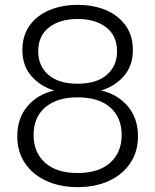

<svg xmlns="http://www.w3.org/2000/svg" viewBox="-20 -759 638 789"><path d="M299 10Q227 10 171 -15.5Q115 -41 83 -88Q51 -135 51 -199Q51 -273 93 -322.5Q135 -372 203 -387Q146 -404 109 -446.5Q72 -489 72 -553Q72 -613 102 -654.5Q132 -696 183.5 -717.5Q235 -739 299 -739Q364 -739 415 -717.5Q466 -696 496 -654.5Q526 -613 526 -553Q526 -489 489 -446.5Q452 -404 395 -387Q463 -372 505 -322.5Q547 -273 547 -199Q547 -135 515 -88Q483 -41 427.5 -15.5Q372 10 299 10ZM299 -415Q377 -415 419 -451.5Q461 -488 461 -548Q461 -612 416.5 -646.5Q372 -681 299 -681Q226 -681 181.5 -646.5Q137 -612 137 -548Q137 -488 179 -451.5Q221 -415 299 -415ZM299 -48Q386 -48 433 -90.5Q480 -133 480 -204Q480 -277 432.5 -318Q385 -359 299 -359Q214 -359 166 -318Q118 -277 118 -204Q118 -133 165 -90.5Q212 -48 299 -48Z"/></svg>

Font: BDO Grotesk Light
Style: Regular
Weight: 300
Designer: Deni Anggara
Foundry: Lokal Container
Version: Version 2.000